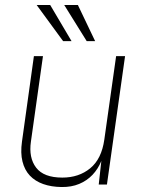

<svg xmlns="http://www.w3.org/2000/svg" viewBox="-20 -743 577 773"><path d="M228 10Q186.5 9.5 154 -2Q121.5 -13.5 100.2 -36Q79 -58.5 70.5 -92.8Q62 -127 68.5 -173L116.5 -517H153L104.5 -173Q95 -108 125.5 -68Q156 -28 231 -28Q297.5 -28 343.2 -65.5Q389 -103 400 -181L447.5 -517H483.5L410.5 0H377.5L388 -95Q375 -63 352.5 -39.2Q330 -15.5 298.8 -2.5Q267.5 10.5 228 10ZM234 -577.5 127.5 -723H182L268 -577.5ZM329 -577.5 238.5 -723H293.5L363 -577.5Z"/></svg>

Font: Public Sans Thin Thin
Style: Italic
Weight: 250
Italic angle: -8°
Version: Version 2.001